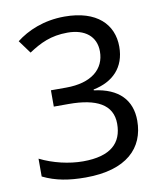

<svg xmlns="http://www.w3.org/2000/svg" viewBox="-83 -791 737 869"><g transform="rotate(-10 286.0 -357.0)"><path d="M493 -547C493 -649 421 -724 272 -724C176 -724 100 -690 49 -650L93 -590C146 -625 196 -650 273 -650C353 -650 403 -610 403 -541C403 -460 341 -406 224 -406H154V-331H223C349 -331 423 -294 423 -205C423 -117 370 -64 242 -64C178 -64 105 -81 45 -111V-29C104 0 166 10 241 10C430 10 515 -78 515 -203C515 -297 459 -358 345 -372V-376C435 -394 493 -451 493 -547Z"/></g></svg>

Font: Noto Sans Cypriot
Style: Regular
Weight: 400
Designer: Monotype Design Team
Foundry: Monotype Imaging Inc.
Version: Version 2.002